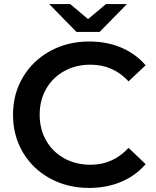

<svg xmlns="http://www.w3.org/2000/svg" viewBox="-20 -914 767 944"><path d="M44 -350Q44 -453 93 -535Q142 -617 227.5 -663.5Q313 -710 419 -710Q505 -710 576 -680Q647 -650 696 -593L612 -514Q536 -596 425 -596Q353 -596 296 -564.5Q239 -533 207 -477Q175 -421 175 -350Q175 -279 207 -223Q239 -167 296 -135.5Q353 -104 425 -104Q536 -104 612 -187L696 -107Q647 -50 575.5 -20Q504 10 418 10Q312 10 226.5 -36.5Q141 -83 92.5 -165Q44 -247 44 -350ZM604 -894 470 -757H356L222 -894H325L413 -820L501 -894Z"/></svg>

Font: APTA Sans SemiBold
Style: Bold
Weight: 600
Version: Version 7.200